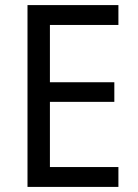

<svg xmlns="http://www.w3.org/2000/svg" viewBox="-20 -734 540 754"><path d="M445 0V-78H176V-334H429V-411H176V-636H445V-714H88V0Z"/></svg>

Font: Noto Sans Gujarati UI SemiCondensed
Style: Regular
Weight: 400
Width: 4
Designer: Jelle Bosma - Monotype Design Team, Universal Thirst
Foundry: Monotype Imaging Inc.
Version: Version 2.106